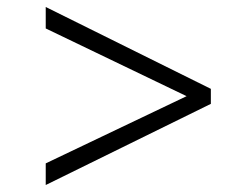

<svg xmlns="http://www.w3.org/2000/svg" viewBox="-20 -564 703 550"><path d="M111 -34V-96L514.5 -288.5L111 -482.5V-544L584 -309.5V-266.5Z"/></svg>

Font: Merriweather 96pt
Style: Regular
Weight: 400
Version: Version 2.100